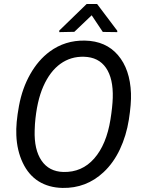

<svg xmlns="http://www.w3.org/2000/svg" viewBox="-20 -922 712 952"><path d="M58.1 0ZM289.6 9.8Q221.7 8.3 171.6 -22.9Q121.6 -54.2 92.8 -115Q64 -175.8 61 -251.5Q58.1 -310.5 74.2 -397.5Q90.3 -484.4 129.9 -554.2Q169.4 -624 226.1 -666Q302.7 -722.7 400.9 -720.7Q504.9 -718.8 564.9 -648.7Q625 -578.6 629.4 -459Q631.3 -407.7 618.9 -328.6Q606.4 -249.5 574.5 -181.6Q542.5 -113.8 493.2 -67.9Q407.2 12.2 289.6 9.8ZM539.1 -436.5Q542 -532.7 505.4 -585.7Q468.8 -638.7 396.5 -640.6Q331.1 -642.6 279.5 -605.5Q228 -568.4 195.1 -494.4Q162.1 -420.4 153.3 -307.1L151.9 -275.4Q148.9 -179.7 186 -125.5Q223.1 -71.3 293.9 -69.3Q386.2 -66.9 447 -136Q507.8 -205.1 527.8 -330.1Q537.6 -391.6 539.1 -436.5ZM561.5 -769.5V-762.7L489.7 -763.7L434.6 -846.2L348.6 -764.2L273.9 -762.7V-770.5L409.7 -902.3H461.4Z"/></svg>

Font: Roboto
Style: Italic
Weight: 400
Italic angle: -12°
Designer: Google
Version: Version 2.134; 2016; ttfautohint (v1.6)